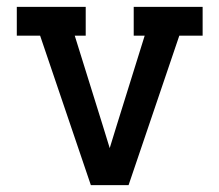

<svg xmlns="http://www.w3.org/2000/svg" viewBox="-20 -540 640 560"><path d="M245 0 97 -436H29V-520H230V-436H198L280 -173Q285 -157 290 -140.5Q295 -124 300 -108Q305 -124 310 -140.5Q315 -157 320 -173L402 -436H370V-520H571V-436H503L355 0Z"/></svg>

Font: Iosevka Etoile Medium
Style: Regular
Weight: 500
Designer: Belleve Invis
Foundry: Belleve Invis
Version: Version 22.1.2; ttfautohint (v1.8.4)